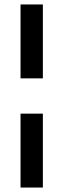

<svg xmlns="http://www.w3.org/2000/svg" viewBox="-20 -740 285 860"><path d="M72 -389V-720H172V-389ZM72 100V-231H172V100Z"/></svg>

Font: DMSans_18ptMedium
Style: Regular
Weight: 500
Designer: Colophon Foundry, Jonny Pinhorn
Foundry: Colophon Foundry
Version: Version 4.004;gftools[0.9.30]